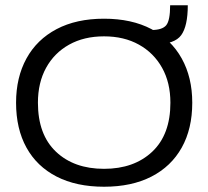

<svg xmlns="http://www.w3.org/2000/svg" viewBox="-20 -698 790 729"><path d="M375 11Q270 11 195 -27.5Q120 -66 80.5 -137.5Q41 -209 41 -308Q41 -404 80.5 -476Q120 -548 195 -587.5Q270 -627 375 -627Q480 -627 555 -587.5Q630 -548 670 -476Q710 -404 710 -308Q710 -209 670 -137.5Q630 -66 555 -27.5Q480 11 375 11ZM375 -57Q489 -57 558 -122Q627 -187 627 -308Q627 -384 595.5 -440.5Q564 -497 507.5 -528.5Q451 -560 375 -560Q299 -560 242.5 -528.5Q186 -497 155 -440.5Q124 -384 124 -308Q124 -187 192.5 -122Q261 -57 375 -57ZM569 -530 554 -584Q596 -584 611 -602Q626 -620 626 -678H693Q693 -599 668 -564.5Q643 -530 569 -530Z"/></svg>

Font: Inconsolata ExtraExpanded Thin
Style: Regular
Weight: 100
Width: 8
Monospace: yes
Designer: Raph Levien, Cyreal, Brenton Simpson
Foundry: Raph Levien, Cyreal, Google
Version: Version 3.100; ttfautohint (v1.8.4.7-5d5b)